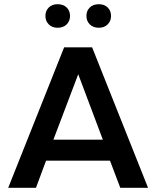

<svg xmlns="http://www.w3.org/2000/svg" viewBox="-20 -893 744 913"><path d="M19 0 285 -668H418L684 0H552L503 -129H199L151 0ZM234 -229H469L352 -540ZM450 -761Q423 -761 407 -777Q391 -793 391 -817Q391 -842 407 -857.5Q423 -873 450 -873Q476 -873 492 -857.5Q508 -842 508 -817Q508 -793 492 -777Q476 -761 450 -761ZM254 -761Q228 -761 212 -777Q196 -793 196 -817Q196 -842 212 -857.5Q228 -873 254 -873Q281 -873 297 -857.5Q313 -842 313 -817Q313 -793 297 -777Q281 -761 254 -761Z"/></svg>

Font: Gantari SemiBold
Style: Regular
Weight: 600
Designer: Anugrah Pasau
Foundry: Lafontype
Version: Version 1.000; ttfautohint (v1.8.3)